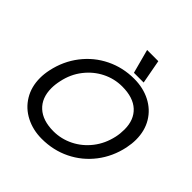

<svg xmlns="http://www.w3.org/2000/svg" viewBox="-235 -1097 1297 1297"><g transform="rotate(45 413.0 -449.0)"><path d="M438 -913H545L577 -741H484ZM60 -268Q60 -307 69 -349Q92 -457 156 -540Q220 -623 313 -668.5Q406 -714 514 -714Q600 -714 668.5 -679Q737 -644 775.5 -580Q814 -516 814 -431Q814 -393 805 -349Q782 -241 718.5 -158.5Q655 -76 562 -30.5Q469 15 359 15Q275 15 206.5 -20Q138 -55 99 -119.5Q60 -184 60 -268ZM702 -349Q710 -385 710 -425Q710 -517 654.5 -568.5Q599 -620 494 -620Q419 -620 352 -586.5Q285 -553 237 -491.5Q189 -430 172 -349Q163 -309 163 -274Q163 -181 219.5 -129Q276 -77 379 -77Q453 -77 520.5 -110.5Q588 -144 636 -205.5Q684 -267 702 -349Z"/></g></svg>

Font: Prompt
Style: Italic
Weight: 400
Italic angle: -12°
Designer: Katatrad Team
Foundry: CadsonDemak
Version: Version 1.001